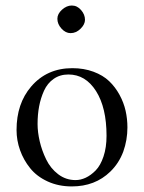

<svg xmlns="http://www.w3.org/2000/svg" viewBox="-20 -666 522 696"><path d="M188 -598.1Q188 -615.7 204.8 -630.9Q221.7 -646 240.2 -646Q259.8 -646 273.9 -629.6Q288.1 -613.3 288.1 -594.2Q288.1 -577.6 272 -561.8Q255.9 -545.9 235.8 -545.9Q217.8 -545.9 202.9 -562.3Q188 -578.6 188 -598.1ZM40 -194.8Q40 -290.5 92.8 -352.1Q149.9 -418.9 242.2 -418.9Q284.2 -418.9 318.8 -406Q353.5 -393.1 375.7 -371.8Q397.9 -350.6 413.3 -322.3Q428.7 -293.9 435.3 -264.4Q441.9 -234.9 441.9 -204.1Q441.9 -158.2 426.8 -116.2Q411.1 -74.2 379.9 -43.9Q324.7 9.8 240.2 9.8Q191.9 9.8 152.6 -8.3Q113.3 -26.4 89.4 -56.2Q65.4 -85.9 52.7 -121.6Q40 -157.2 40 -194.8ZM228 -396Q197.3 -396 174.6 -380.1Q151.9 -364.3 139.6 -337.2Q127.4 -310.1 121.8 -280.3Q116.2 -250.5 116.2 -216.8Q116.2 -187 124 -153.6Q131.8 -120.1 147.5 -87.9Q163.1 -55.7 190.9 -34.4Q218.8 -13.2 253.9 -13.2Q272 -13.2 290.5 -21.7Q309.1 -30.3 326.7 -48.1Q344.2 -65.9 355.2 -98.6Q366.2 -131.3 366.2 -173.8Q366.2 -275.9 328.1 -335.9Q290 -396 228 -396Z"/></svg>

Font: Linux Libertine Display G
Style: Regular
Weight: 400
Designer: Philipp H. Poll
Foundry: Philipp H. Poll
Version: Version 5.0.9